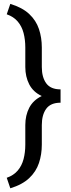

<svg xmlns="http://www.w3.org/2000/svg" viewBox="-20 -800 372 1000"><path d="M197.8 -451.2Q197.8 -397.9 220.7 -366.2Q243.7 -334.5 295.4 -334.5V-265.1Q243.7 -265.1 220.7 -233.4Q197.8 -201.7 197.8 -148.4V-46.9Q197.8 4.4 182.9 49.1Q168 93.8 132.1 127.7Q96.2 161.6 33.7 180.7L15.1 126Q51.3 113.3 72.5 88.1Q93.8 63 102.8 28.3Q111.8 -6.3 111.8 -46.9V-148.4Q111.8 -199.2 132.3 -238.8Q152.8 -278.3 197.3 -299.8Q152.8 -320.8 132.3 -360.6Q111.8 -400.4 111.8 -451.2V-552.7Q111.8 -593.3 102.8 -627.9Q93.8 -662.6 72.5 -687.7Q51.3 -712.9 15.1 -725.6L33.7 -779.8Q96.2 -760.7 132.1 -727.1Q168 -693.4 182.9 -648.7Q197.8 -604 197.8 -552.7Z"/></svg>

Font: Robert Sans Medium
Style: Regular
Weight: 500
Designer: Christian Robertson (extended by Adam Twardoch)
Foundry: Google
Version: Version 12.135;April 2, 2019;FontCreator 11.5.0.2425 64-bit;